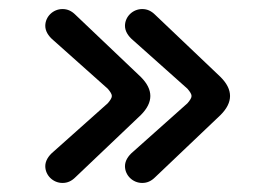

<svg xmlns="http://www.w3.org/2000/svg" viewBox="-20 -436 600 424"><path d="M118 -32C129 -32 138 -36 147 -45L291 -182C305 -196 312 -210 312 -224C312 -238 305 -252 291 -266L147 -403C138 -412 129 -416 118 -416C97 -416 80 -399 80 -379C80 -368 86 -357 98 -347L218 -240C224 -233 227 -228 227 -224C227 -220 224 -215 218 -208L98 -101C86 -91 80 -80 80 -69C80 -49 97 -32 118 -32ZM294 -32C305 -32 314 -36 323 -45L467 -182C481 -196 488 -210 488 -224C488 -238 481 -252 467 -266L323 -403C314 -412 305 -416 294 -416C273 -416 256 -399 256 -379C256 -368 262 -357 274 -347L394 -240C400 -233 403 -228 403 -224C403 -220 400 -215 394 -208L274 -101C262 -91 256 -80 256 -69C256 -49 273 -32 294 -32Z"/></svg>

Font: Dongle
Style: Regular
Weight: 400
Designer: Yanghee Ryu
Foundry: Yanghee Ryu
Version: Version 2.000